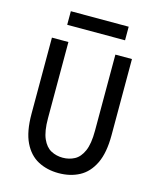

<svg xmlns="http://www.w3.org/2000/svg" viewBox="-128 -957 872 1058"><g transform="rotate(15 308.0 -428.0)"><path d="M308 12Q242 12 190.5 -15.2Q139 -42.5 109.5 -103.2Q80 -164 80 -265.5V-700H174V-265.5Q174 -191 192.2 -149.8Q210.5 -108.5 241 -92.2Q271.5 -76 308 -76Q344.5 -76 375 -92.2Q405.5 -108.5 423.8 -149.8Q442 -191 442 -265.5V-700H536.5V-265.5Q536.5 -165 507 -104Q477.5 -43 426 -15.5Q374.5 12 308 12ZM143 -790V-867.5H473V-790Z"/></g></svg>

Font: Overpass Mono Medium
Style: Regular
Weight: 500
Monospace: yes
Designer: Delve Withrington, Dave Bailey
Foundry: Delve Fonts LLC
Version: Version 4.000